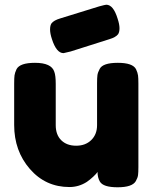

<svg xmlns="http://www.w3.org/2000/svg" viewBox="-20 -794 646 813"><path d="M274 -2Q173 -2 106.5 -78.5Q40 -155 40 -265V-440Q40 -464 41.5 -475Q43 -486 50 -501Q64 -528 128 -528Q198 -528 210 -490Q216 -474 216 -439V-264Q216 -223 239.5 -200Q263 -177 302.5 -177Q342 -177 366.5 -201Q391 -225 391 -264V-441Q391 -464 392.5 -475.5Q394 -487 402 -502Q415 -528 479 -528Q542 -528 556 -501Q563 -486 564.5 -474.5Q566 -463 566 -440V-86Q566 -64 564.5 -52.5Q563 -41 555 -27Q540 -1 478 -1Q417 -1 403 -25Q393 -42 393 -66Q389 -59 375 -46Q361 -33 348 -24Q314 -2 274 -2ZM279 -576 249 -569Q219 -569 200 -628Q192 -652 192 -669Q192 -686 198 -695Q208 -708 235 -716L400 -767Q426 -774 430 -774Q460 -774 478 -715Q486 -691 486 -674.5Q486 -658 480 -649Q470 -636 443 -628Z"/></svg>

Font: Fredoka One
Style: Regular
Weight: 400
Version: Version 1.001;April 7, 2020;FontCreator 12.0.0.2522 64-bit